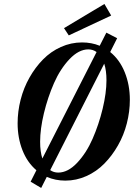

<svg xmlns="http://www.w3.org/2000/svg" viewBox="-20 -888 668 958"><path d="M323.2 -711.4 299.3 -747.6 501 -868.2 534.7 -810.5ZM185.5 49.8 132.8 18.6 161.6 -38.6Q116.2 -77.1 92 -138.7Q67.9 -200.2 67.9 -272.9Q67.9 -332 83 -390.9Q98.1 -449.7 127 -500.7Q155.8 -551.8 194.6 -591.3Q233.4 -630.9 283.9 -653.6Q334.5 -676.3 389.2 -676.3Q437 -676.3 477.5 -659.7L510.7 -725.1L564.5 -697.3L529.8 -628.4Q577.1 -590.3 602.5 -527.3Q627.9 -464.4 627.9 -390.1Q627.9 -331.1 612.8 -272.2Q597.7 -213.4 568.6 -162.4Q539.6 -111.3 500.7 -71.8Q461.9 -32.2 411.4 -9.5Q360.8 13.2 306.2 13.2Q256.8 13.2 213.4 -5.4ZM180.2 -181.2Q180.2 -130.9 191.4 -97.2L461.9 -628.4Q443.4 -641.6 420.9 -641.6Q373 -641.6 326.9 -593Q280.8 -544.4 249.5 -473.4Q218.3 -402.3 199.2 -323.2Q180.2 -244.1 180.2 -181.2ZM270.5 -26.9Q318.8 -26.9 364.7 -75.4Q410.6 -124 441.9 -195.3Q473.1 -266.6 492.2 -345.5Q511.2 -424.3 511.2 -487.3Q511.2 -536.6 500 -570.3L230.5 -39.1Q248 -26.9 270.5 -26.9Z"/></svg>

Font: Elstob
Style: Bold Italic
Weight: 700
Italic angle: -20°
Designer: Peter S. Baker
Version: Version 1.015